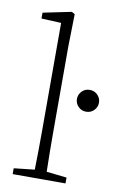

<svg xmlns="http://www.w3.org/2000/svg" viewBox="-85 -793 521 841"><g transform="rotate(10 175.5 -372.5)"><path d="M33 0V-26L125 -36Q126 -76 126.5 -123.5Q127 -171 127 -210V-689L39 -693V-719L165 -745L179 -737L176 -595V-210Q176 -171 176.5 -123.5Q177 -76 178 -36L268 -26V0ZM302 -325Q281 -325 267 -339.5Q253 -354 253 -373Q253 -393 267 -407.5Q281 -422 302 -422Q323 -422 337 -407.5Q351 -393 351 -373Q351 -354 337 -339.5Q323 -325 302 -325Z"/></g></svg>

Font: Source Serif Pro Light
Style: Regular
Weight: 300
Designer: Frank Grießhammer
Foundry: Adobe Systems Incorporated
Version: Version 3.001;hotconv 1.0.111;makeotfexe 2.5.65597